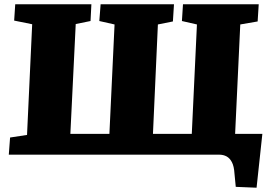

<svg xmlns="http://www.w3.org/2000/svg" viewBox="-20 -721 1254 895"><path d="M308 -97H490L514 -607L443 -623L449 -701H791L786 -621L716 -607L693 -97H874L898 -607L828 -623L833 -701H1186L1181 -621L1100 -607L1076 -97H1203L1176 154L1079 150L1073 88Q1071 54 1061 35Q1051 16 1036 8Q1021 0 1002 0H21L27 -80L106 -92L130 -608L46 -625L51 -701H406L402 -623L333 -609Z"/></svg>

Font: Literata ExtraBold
Style: Italic
Weight: 800
Italic angle: -2°
Designer: Latin by Veronika Burian and Jose Scaglione. Greek by Irene Vlachou. Cyrillic by Vera Evstafieva
Foundry: TypeTogether
Version: Version 3.002